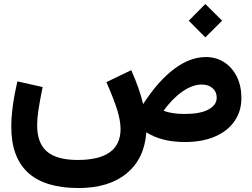

<svg xmlns="http://www.w3.org/2000/svg" viewBox="-20 -719 1274 972"><path d="M1022 -430.2Q1074.7 -430.2 1115.2 -403.8Q1155.8 -377.4 1179 -330.8Q1202.1 -284.2 1202.1 -222.7Q1202.1 -156.7 1167.7 -106.4Q1133.3 -56.2 1069.1 -28.1Q1004.9 0 916 0Q797.9 0 720.7 -49.3Q711.4 84 621.6 158.4Q531.7 232.9 377.4 232.9Q37.1 232.9 37.1 -77.6Q37.1 -125 44.7 -181.9Q52.2 -238.8 67.9 -307.1L195.8 -278.3Q180.7 -203.6 174.3 -160.6Q168 -117.7 168 -85.9Q168 5.9 217.8 48.3Q267.6 90.8 373.5 90.8Q590.3 90.8 590.3 -65.9Q590.3 -106 574.5 -158.9Q558.6 -211.9 518.6 -303.2L644.5 -363.8Q688 -265.1 704.6 -191.9Q778.8 -307.1 859.9 -368.7Q940.9 -430.2 1022 -430.2ZM1001.5 -291Q954.1 -291 902.8 -255.1Q851.6 -219.2 808.1 -158.2Q851.1 -142.1 915 -142.1Q994.1 -142.1 1035.6 -164.8Q1077.1 -187.5 1077.1 -224.6Q1077.1 -254.4 1056.2 -272.7Q1035.2 -291 1001.5 -291ZM935.5 -614.3 1019.5 -698.7 1104.5 -614.3 1019.5 -529.8Z"/></svg>

Font: Estedad-FD Bold
Style: Regular
Weight: 700
Designer: Amin Abedi
Version: Version 7.3